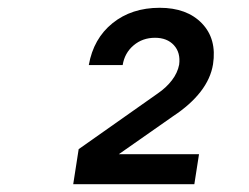

<svg xmlns="http://www.w3.org/2000/svg" viewBox="-20 -855 640 493"><path d="M168 -382 182 -472 385 -615Q407 -630 421.5 -649Q436 -668 440 -689Q444 -720 426.5 -739Q409 -758 378 -758Q346 -758 323 -738.5Q300 -719 295 -688H208Q220 -756 269 -795.5Q318 -835 390 -835Q460 -835 498.5 -795Q537 -755 527 -690Q521 -653 495 -619.5Q469 -586 425 -557L285 -459H491L479 -382Z"/></svg>

Font: JetBrains Mono NL
Style: Bold Italic
Weight: 700
Italic angle: -9°
Designer: Philipp Nurullin, Konstantin Bulenkov
Foundry: JetBrains
Version: Version 2.304; ttfautohint (v1.8.4.7-5d5b)